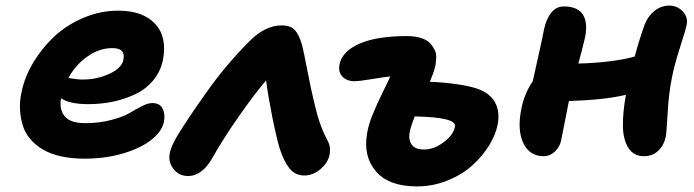

<svg xmlns="http://www.w3.org/2000/svg" viewBox="-20 -605 2478 686"><path d="M282.2 -38.1Q235.4 -38.1 197.3 -46.6Q159.2 -55.2 132.8 -71Q106.4 -86.9 87.9 -108.6Q69.3 -130.4 61.3 -157Q53.2 -183.6 51.5 -213.6Q49.8 -243.7 57.1 -275.9Q67.9 -330.1 99.1 -382.1Q130.4 -434.1 174.8 -475.3Q219.2 -516.6 279.1 -541.7Q338.9 -566.9 401.9 -566.9Q490.7 -566.9 534.4 -519.8Q578.1 -472.7 562 -390.1Q553.7 -349.6 527.8 -318.4Q502 -287.1 464.6 -269Q427.2 -251 384.5 -241.9Q341.8 -232.9 294.9 -232.9Q228.5 -232.9 198.2 -253.9Q190.9 -214.8 210.9 -189.9Q231 -165 284.2 -165Q335 -165 377.4 -176.3Q419.9 -187.5 442.4 -200.9Q464.8 -214.4 486.8 -225.6Q508.8 -236.8 523.9 -236.8Q550.8 -236.8 560.8 -217.5Q570.8 -198.2 565.9 -170.9Q559.1 -135.7 520.8 -105.5Q482.4 -75.2 419.2 -56.6Q356 -38.1 282.2 -38.1ZM380.9 -433.1Q335.4 -433.1 293.2 -403.8Q251 -374.5 224.1 -326.2Q257.8 -320.8 274.9 -320.8Q326.2 -320.8 370.4 -341.1Q414.6 -361.3 420.9 -391.1Q424.8 -412.6 415.3 -422.9Q405.8 -433.1 380.9 -433.1Z M651.9 23.9Q619.6 23.9 600.1 -1Q580.6 -25.9 586.4 -57.1Q589.4 -73.2 600.6 -95.9Q611.8 -118.7 635.7 -155.3Q659.7 -191.9 672.1 -210Q684.6 -228 716.8 -273.9Q785.2 -371.6 872.6 -459Q927.7 -514.2 985.8 -514.2Q1018.1 -514.2 1033.2 -498Q1048.3 -481.9 1059.6 -442.9Q1065.9 -417 1079.1 -348.9Q1092.3 -280.8 1100.6 -247.1Q1120.6 -157.7 1146.5 -110.8Q1155.3 -94.2 1157.7 -83.5Q1160.2 -72.8 1157.7 -53.2Q1151.9 -22.9 1124.8 -0.5Q1097.7 22 1067.9 22Q1034.7 22 1014.4 -3.2Q994.1 -28.3 979.5 -74.2Q967.8 -112.3 952.9 -186.8Q938 -261.2 930.7 -317.9Q885.7 -264.6 830.6 -185.3Q775.4 -106 740.7 -43.9Q703.1 23.9 651.9 23.9Z M1469.7 61Q1369.1 61 1323.2 7.3Q1277.3 -46.4 1291.5 -127.9Q1295.9 -157.2 1311 -194.8Q1326.2 -232.4 1347.7 -275.9Q1369.1 -319.3 1374.5 -332Q1355.5 -330.1 1309.3 -322.5Q1263.2 -314.9 1246.6 -314.9Q1219.2 -314.9 1203.6 -331.1Q1188 -347.2 1192.9 -374Q1201.7 -420.9 1263.4 -448.5Q1325.2 -476.1 1433.6 -476.1Q1461.9 -476.1 1483.2 -469.5Q1504.4 -462.9 1514.9 -452.1Q1525.4 -441.4 1532.2 -428Q1539.1 -414.6 1538.6 -401.4Q1538.1 -388.2 1536.6 -376Q1533.2 -354 1515.6 -313Q1628.9 -307.1 1685.5 -288.1Q1729.5 -272.5 1747.8 -240.7Q1766.1 -209 1758.8 -164.1Q1752.4 -126.5 1728.8 -87.4Q1705.1 -48.3 1668.5 -14.9Q1631.8 18.6 1579.3 39.8Q1526.9 61 1469.7 61ZM1442.9 -128.9Q1439.9 -101.6 1452.6 -86.2Q1465.3 -70.8 1494.6 -70.8Q1531.7 -70.8 1567.1 -98.4Q1602.5 -126 1605.5 -153.8Q1611.3 -186 1461.9 -189Q1446.8 -150.9 1442.9 -128.9Z M1922.4 -46.9Q1872.6 -46.9 1850.1 -93Q1827.6 -139.2 1842.3 -214.8Q1854.5 -273.9 1883.3 -314Q1888.2 -335.9 1897 -375.5Q1905.8 -415 1912.6 -446Q1919.4 -477.1 1924.3 -502Q1931.6 -537.1 1949.5 -559.6Q1967.3 -582 1994.6 -582Q2043.5 -582 2062.3 -553.2Q2081.1 -524.4 2070.3 -471.2Q2057.6 -417.5 2046.4 -377.9Q2167.5 -381.3 2247.6 -402.8Q2267.1 -473.6 2283.7 -518.1Q2295.4 -547.9 2318.8 -566.4Q2342.3 -585 2371.6 -585Q2399.9 -585 2419.2 -564.5Q2438.5 -543.9 2433.6 -517.1Q2429.7 -498 2409.7 -435.8Q2389.6 -373.5 2380.4 -326.2Q2369.1 -269.5 2365.5 -201.9Q2361.8 -134.3 2358.4 -115.2Q2352.1 -85.4 2331.8 -66.2Q2311.5 -46.9 2280.3 -46.9Q2244.1 -46.9 2225.1 -76.9Q2206.1 -106.9 2205.6 -155.5Q2205.1 -204.1 2216.3 -266.1Q2136.2 -247.6 2012.7 -244.1Q2008.8 -222.2 1999.5 -177.2Q1990.2 -132.3 1985.4 -106Q1981 -80.6 1962.9 -63.7Q1944.8 -46.9 1922.4 -46.9Z"/></svg>

Font: Shantell Sans Bouncy
Style: Bold Italic
Weight: 700
Italic angle: -11.31°
Designer: Stephen Nixon, Anya Danilova, Shantell Martin
Foundry: Arrow Type
Version: Version 1.006;[9816181b4]